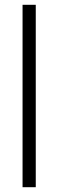

<svg xmlns="http://www.w3.org/2000/svg" viewBox="-20 -780 242 800"><path d="M129 0V-760H74V0Z"/></svg>

Font: Noto Sans Malayalam Condensed Light
Style: Regular
Weight: 300
Width: 3
Designer: Jelle Bosma - Monotype Design Team
Foundry: Monotype Imaging Inc.
Version: Version 2.104